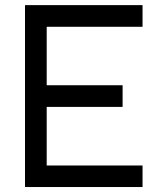

<svg xmlns="http://www.w3.org/2000/svg" viewBox="-20 -735 611 757"><path d="M542 2.4H78.6V-714.8H542V-629.4H164.1V-398.9H463.4V-313.5H164.1V-82.5H542Z"/></svg>

Font: Proletarsk
Style: Regular
Weight: 400
Designer: Peter Wiegel, original typeface by Carl Albert Fahrenwaldt 1901
Foundry: Peter Wiegel
Version: Version 1.000 2010 initial release